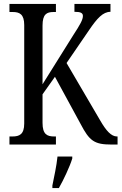

<svg xmlns="http://www.w3.org/2000/svg" viewBox="-20 -734 617 975"><path d="M28 0H264V-41H255C219 -41 196 -52 196 -110V-255L259 -344L389 -105C434 -19 458 0 546 0H577V-41H574C545 -41 519 -70 489 -122L318 -414L433 -582C473 -641 503 -674 541 -674V-714H358V-674C388 -674 401 -669 401 -653C401 -634 387 -609 353 -557L196 -306V-604C196 -662 217 -673 252 -673H264V-714H28V-673H45C79 -673 103 -662 103 -607V-107C103 -51 78 -41 43 -41H28ZM246 208V221H279C303 179 334 113 347 71V61H272C267 110 255 163 246 208Z"/></svg>

Font: Noto Serif Myanmar ExtCond
Style: Regular
Weight: 400
Width: 2
Designer: Ben Mitchell and the Monotype Design Team
Foundry: Monotype Imaging Inc.
Version: Version 2.106